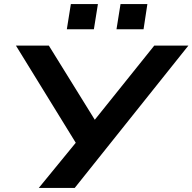

<svg xmlns="http://www.w3.org/2000/svg" viewBox="-20 -931 953 951"><path d="M172 0 366 -237 373 -195 59 -705H222L463 -316H432L744 -705H913L350 0ZM557 -786 577 -911H710L691 -786ZM311 -786 331 -911H465L445 -786Z"/></svg>

Font: Nunito Sans 10pt Expanded
Style: Bold Italic
Weight: 700
Width: 7
Italic angle: -9°
Designer: Vernon Adams
Foundry: Vernon Adams
Version: Version 3.101;gftools[0.9.27]